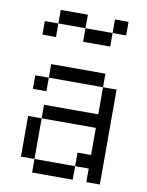

<svg xmlns="http://www.w3.org/2000/svg" viewBox="-84 -811 669 872"><g transform="rotate(10 250.0 -375.0)"><path d="M250 -687.5H125V-750H250ZM62.5 -250H125V-62.5H62.5ZM62.5 -437.5H125V-375H62.5ZM62.5 -687.5H125V-625H62.5ZM125 -62.5H312.5V0H125ZM125 -312.5H375V-437.5H437.5V0H375V-62.5H312.5V-125H375V-250H125ZM125 -500H375V-437.5H125ZM250 -687.5H375V-625H250ZM375 -750H437.5V-687.5H375Z"/></g></svg>

Font: ChillBitmapSE 16px
Style: Regular
Weight: 400
Designer: Designed by Warren2060
Foundry: ChillType
Version: Version 1.000